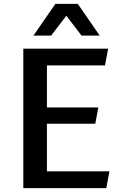

<svg xmlns="http://www.w3.org/2000/svg" viewBox="-20 -965 643 985"><path d="M99.6 0V-715.3H534.7L518.6 -629.4H220.7V-413.6H484.4L468.8 -330.1H220.7V-85.9H541.5L525.4 0ZM151.4 -782.2 264.2 -945.3H378.9L491.7 -782.2H398.4L320.3 -884.3L242.2 -782.2Z"/></svg>

Font: Proza Libre
Style: Medium
Weight: 500
Designer: Jasper de Waard
Foundry: Jasper de Waard
Version: Version 1.000; ttfautohint (v1.4.1.8-43bc)